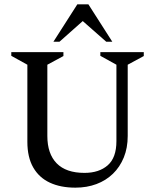

<svg xmlns="http://www.w3.org/2000/svg" viewBox="-20 -852 714 884"><path d="M327 12Q259 12 209.5 -11Q160 -34 133 -81Q106 -128 106 -199V-554L32 -595V-612H272V-594L198 -554V-226Q198 -144 241 -100Q284 -56 369 -56Q436 -56 476 -91Q516 -126 516 -202V-554L442 -595V-612H642V-594L568 -554V-226Q568 -171 550 -127Q532 -83 500 -52Q468 -21 424 -4.5Q380 12 327 12ZM226 -660 336 -832H387L497 -660H469L361 -755L254 -660Z"/></svg>

Font: Ancizar Serif Light
Style: Regular
Weight: 400
Version: Version 8.100